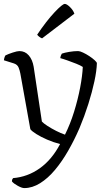

<svg xmlns="http://www.w3.org/2000/svg" viewBox="-26 -761 559 981"><path d="M98 200Q86 200 65 188.5Q44 177 35 166Q35 159 37 155Q39 151 41 149Q115 143 177 99Q239 55 281 -25Q246 -34 214 -48Q182 -62 159 -76.5Q136 -91 129 -101L78 -385Q75 -401 69 -416Q63 -431 45 -437L-6 -453Q-5 -462 -2.5 -469Q0 -476 2 -478Q16 -485 39 -492.5Q62 -500 73 -500Q102 -500 121 -478Q140 -456 146 -420L188 -140Q196 -131 216 -118Q236 -105 260.5 -92.5Q285 -80 306 -73Q333 -127 352.5 -190Q372 -253 383.5 -313.5Q395 -374 397 -419Q385 -427 363.5 -435.5Q342 -444 319.5 -452Q297 -460 282 -464Q283 -472 285.5 -478Q288 -484 290 -487Q304 -492 328 -496Q352 -500 373 -500Q382 -500 398 -492.5Q414 -485 430 -474.5Q446 -464 457.5 -453.5Q469 -443 469 -438Q468 -400 456.5 -346Q445 -292 425.5 -230Q406 -168 380 -106Q354 -46 322.5 9Q291 64 255 107Q219 150 179 175Q139 200 98 200ZM189 -565Q181 -568 174 -573.5Q167 -579 164 -584Q212 -655 252.5 -698Q293 -741 305 -741Q315 -741 331.5 -725Q348 -709 354 -691Z"/></svg>

Font: Texturina 72pt Light
Style: Regular
Weight: 300
Designer: Guillermo Torres Carreño
Foundry: Omnibus-Type
Version: Version 1.002; ttfautohint (v1.8.3)